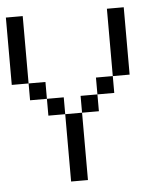

<svg xmlns="http://www.w3.org/2000/svg" viewBox="-48 -667 596 710"><g transform="rotate(-5 250.0 -312.5)"><path d="M187.5 -250Q187.5 -250 187.5 0H250Q250 0 250 -250ZM187.5 -250V-312.5H125V-250ZM250 -250H312.5V-312.5H250ZM125 -312.5V-375H62.5V-312.5ZM312.5 -312.5H375V-375H312.5ZM62.5 -375Q62.5 -375 62.5 -625H0Q0 -625 0 -375ZM375 -375H437.5Q437.5 -375 437.5 -625H375Q375 -625 375 -375Z"/></g></svg>

Font: UnifontExMono
Style: Regular
Weight: 500
Version: Version 15.0.06